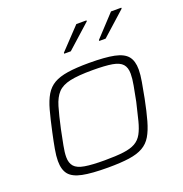

<svg xmlns="http://www.w3.org/2000/svg" viewBox="-131 -839 920 963"><g transform="rotate(-20 329.0 -357.5)"><path d="M284 8Q197 8 148 -2Q99 -12 78.5 -37Q58 -62 58 -109Q58 -135 64.5 -171.5Q71 -208 81 -254Q95 -319 107.5 -365Q120 -411 138 -441Q156 -471 184.5 -487.5Q213 -504 258.5 -511Q304 -518 372 -518Q458 -518 506.5 -508Q555 -498 575.5 -473Q596 -448 596 -402Q596 -375 589.5 -338Q583 -301 574 -254Q561 -189 548 -143Q535 -97 517.5 -67.5Q500 -38 471 -21.5Q442 -5 397 1.5Q352 8 284 8ZM280 -32Q341 -32 380.5 -37Q420 -42 444 -55.5Q468 -69 482 -94.5Q496 -120 506 -159Q516 -198 529 -254Q538 -300 544.5 -335Q551 -370 551 -396Q551 -429 535 -447Q519 -465 481.5 -471.5Q444 -478 376 -478Q300 -478 256.5 -468.5Q213 -459 190.5 -435Q168 -411 155 -367Q142 -323 127 -254Q118 -209 111 -173.5Q104 -138 104 -113Q104 -81 120 -63Q136 -45 174.5 -38.5Q213 -32 280 -32ZM459 -604V-609L565 -723H620V-718L493 -604ZM272 -604V-609L380 -723H434V-718L307 -604Z"/></g></svg>

Font: Saira Expanded ExtraLight
Style: Italic
Weight: 250
Width: 7
Italic angle: -12°
Designer: Hector Gatti with collaboration of the Omnibus-Type team
Foundry: Omnibus-Type
Version: Version 1.101